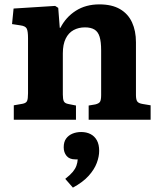

<svg xmlns="http://www.w3.org/2000/svg" viewBox="-20 -547 732 877"><path d="M43 0V-66L83 -73Q99 -76 103.5 -85.5Q108 -95 108 -121V-372Q108 -405 102 -416.5Q96 -428 74 -431L35 -437L42 -508L232 -520L246 -511L253 -420H256Q281 -469 326.5 -498Q372 -527 434 -527Q491 -527 528 -505.5Q565 -484 583 -445Q601 -406 601 -354V-113Q601 -92 607 -83.5Q613 -75 632 -72L668 -66V0H385V-65L415 -70Q432 -74 437 -82.5Q442 -91 442 -113V-317Q442 -356 435 -379Q428 -402 411.5 -412Q395 -422 368 -422Q339 -422 316 -409.5Q293 -397 280 -370.5Q267 -344 267 -303V-115Q267 -94 271.5 -84.5Q276 -75 292 -72L327 -65V0ZM313 310 278 270Q301 252 312.5 238Q324 224 329 210Q334 196 335 181H324Q297 181 284 165Q271 149 271 126Q271 101 282 86Q293 71 311 63.5Q329 56 351 56Q375 56 393.5 65.5Q412 75 422.5 94Q433 113 433 142Q433 168 422 197.5Q411 227 385 256Q359 285 313 310Z"/></svg>

Font: Literata 18pt
Style: Bold
Weight: 700
Designer: Latin by Veronika Burian and Jose Scaglione. Greek by Irene Vlachou. Cyrillic by Vera Evstafieva.
Foundry: TypeTogether
Version: Version 3.103;gftools[0.9.29]